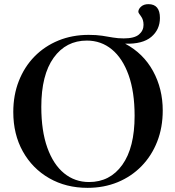

<svg xmlns="http://www.w3.org/2000/svg" viewBox="-20 -894 845 925"><path d="M407 -726Q444.5 -726 472.2 -721.8Q500 -717.5 524.2 -713.2Q548.5 -709 576 -709Q627.5 -709 649.5 -727.8Q671.5 -746.5 671.5 -774Q671.5 -799.5 659 -815.8Q646.5 -832 646.5 -837Q646.5 -850.5 659.8 -862.2Q673 -874 695 -874Q750.5 -874 750.5 -807.5Q750.5 -751.5 708.8 -716.2Q667 -681 583 -683.5Q670.5 -637 717.2 -551.8Q764 -466.5 764 -361.5Q764 -279.5 737.2 -211.5Q710.5 -143.5 661.8 -93.5Q613 -43.5 546.8 -16.2Q480.5 11 402 11Q298 11 217 -35.5Q136 -82 90 -164.5Q44 -247 44 -354.5Q44 -436 70.8 -504Q97.5 -572 146.2 -621.8Q195 -671.5 261.5 -698.8Q328 -726 407 -726ZM409 -17Q510 -17 569.2 -99.8Q628.5 -182.5 628.5 -336Q628.5 -451.5 599.5 -532.5Q570.5 -613.5 518.8 -656Q467 -698.5 398.5 -698.5Q298 -698.5 238.5 -615.8Q179 -533 179 -379Q179 -263.5 208 -182.5Q237 -101.5 288.8 -59.2Q340.5 -17 409 -17Z"/></svg>

Font: Newsreader 72pt Medium
Style: Regular
Weight: 500
Designer: Hugues Gentile
Foundry: Production Type
Version: Version 1.003; ttfautohint (v1.8.3)